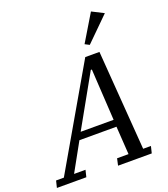

<svg xmlns="http://www.w3.org/2000/svg" viewBox="-219 -1067 1034 1183"><g transform="rotate(-20 298.0 -475.0)"><path d="M-41 -45H10L388 -698H481L530 -45H581L570 0H349L359 -45H434L422 -229H179L77 -45H152L141 0H-52ZM204 -275H420L400 -612H393ZM411 -774 517 -950 594 -911 440 -759Z"/></g></svg>

Font: IBM Plex Serif Text
Style: Italic
Weight: 450
Italic angle: -14°
Designer: Mike Abbink, Paul van der Laan, Pieter van Rosmalen
Foundry: Bold Monday
Version: Version 3.001